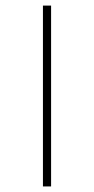

<svg xmlns="http://www.w3.org/2000/svg" viewBox="-20 -670 337 690"><path d="M163.6 0H134.3V-649.9H163.6Z"/></svg>

Font: Estedad-FD Thin
Style: Regular
Weight: 100
Designer: Amin Abedi
Version: Version 7.3